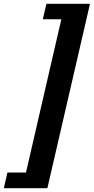

<svg xmlns="http://www.w3.org/2000/svg" viewBox="-53 -768 491 1005"><path d="M-14 135H83L268 -667H171L190 -748H418L195 217H-33Z"/></svg>

Font: Coval
Style: ExtraBold Italic
Weight: 800
Foundry: Context Ltd
Version: Version 001.000